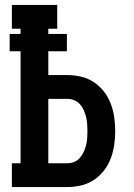

<svg xmlns="http://www.w3.org/2000/svg" viewBox="-20 -755 540 775"><path d="M28 0V-96H63V-548H19V-618H63V-639H28V-735H211V-639H175V-618H250V-548H175V-452H252Q280 -452 307.5 -445.5Q335 -439 358.5 -423.5Q382 -408 399.5 -385.5Q417 -363 427 -336.5Q437 -310 441 -282Q445 -254 445 -226Q445 -198 441 -170Q437 -142 427 -115.5Q417 -89 399.5 -66.5Q382 -44 358.5 -28.5Q335 -13 307.5 -6.5Q280 0 252 0ZM175 -96H252Q266 -96 279.5 -101.5Q293 -107 302.5 -118Q312 -129 318 -142Q324 -155 327.5 -169Q331 -183 332 -197.5Q333 -212 333 -226Q333 -240 332 -254.5Q331 -269 327.5 -283Q324 -297 318 -310.5Q312 -324 302.5 -334.5Q293 -345 279.5 -350.5Q266 -356 252 -356H175Z"/></svg>

Font: Iosevka Gothic
Style: Bold
Weight: 700
Monospace: yes
Designer: Belleve Invis
Foundry: Belleve Invis
Version: Version 15.5.1; ttfautohint (v1.8.4)